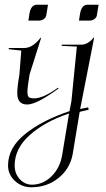

<svg xmlns="http://www.w3.org/2000/svg" viewBox="-20 -438 449 812"><path d="M314 -351 318 -377Q324 -418 350 -418H397L390 -375Q389 -365 380 -358Q371 -351 359 -351ZM100 -351 104 -377Q110 -418 136 -418H183L176 -375Q175 -365 166 -358Q157 -351 145 -351ZM62 -122 70 -224 17 -230V-235H84Q119 -236 152 -279L154 -278L105 -123Q96 -69 96 -51Q96 -33 101.5 -27.5Q107 -22 124 -22Q163 -22 225 -67L228 -64Q135 4 95 4Q53 4 53 -44Q53 -72 62 -122ZM272 42Q170 76 106 133Q42 190 42 262Q42 296 63.5 319.5Q85 343 115 343Q162 343 198 307.5Q234 272 243 217ZM305 -241 241 -244V-249H323Q352 -249 376 -279L378 -278L319 23L353 16L355 26L317 35L287 216Q275 277 226.5 315.5Q178 354 113 354Q72 354 43 327Q14 300 14 262Q14 187 86 129Q158 71 274 32L282 -10Z"/></svg>

Font: Kleymissky
Style: Regular
Weight: 500
Italic angle: -8°
Designer: gluk
Foundry: gluk
Version: Version 0.283